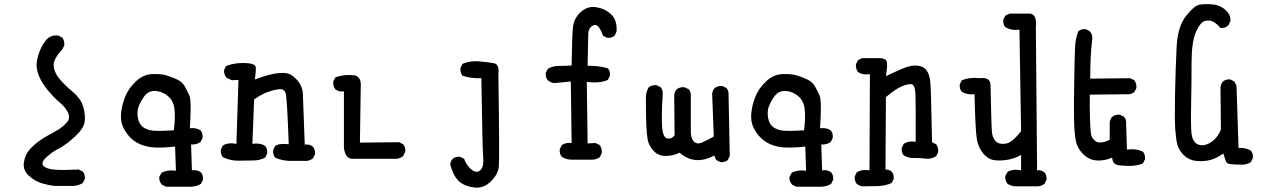

<svg xmlns="http://www.w3.org/2000/svg" viewBox="-20 -760 6040 914"><path d="M240.2 125Q207 121.1 175.8 111.3Q144.5 101.6 116.2 75.2Q87.9 48.8 93.8 12.7Q99.6 -23.4 119.1 -45.9Q138.7 -68.4 163.1 -86.4Q187.5 -104.5 211.9 -117.2Q236.3 -129.9 258.3 -143.6Q280.3 -157.2 297.9 -176.8Q315.4 -196.3 304.2 -222.2Q293 -248 265.6 -271Q238.3 -293.9 208 -330.1Q177.7 -366.2 164.1 -401.9Q150.4 -437.5 155.3 -466.3Q160.2 -495.1 170.9 -521.5Q181.6 -547.9 201.2 -571.3Q222.7 -594.7 256.8 -590.8L276.4 -581.1Q288.1 -565.4 286.1 -543.9L276.4 -524.4Q232.4 -477.5 235.4 -446.3Q238.3 -415 262.2 -385.7Q286.1 -356.4 326.2 -322.8Q366.2 -289.1 377 -249.5Q387.7 -210 382.8 -178.7Q377.9 -147.5 335.9 -108.9Q293.9 -70.3 261.2 -53.7Q228.5 -37.1 200.7 -11.2Q172.9 14.6 187 29.8Q201.2 44.9 242.7 47.9Q284.2 50.8 354.5 46.9L374 56.6Q385.7 70.3 383.8 91.8L374 111.3Q354.5 123 331.1 125Z M770.5 128.9 751 119.1Q736.3 103.5 738.3 82L749 62.5Q778.3 46.9 817.4 52.7L813.5 -62.5Q764.6 -56.6 723.1 -57.6Q681.6 -58.6 647.5 -73.2Q613.3 -87.9 590.8 -115.7Q568.4 -143.6 560.5 -169.9Q552.7 -196.3 557.6 -231.4Q562.5 -266.6 577.1 -302.7Q591.8 -338.9 626.5 -372.1Q661.1 -405.3 703.1 -407.2Q745.1 -409.2 771.5 -401.4Q797.9 -393.6 822.8 -381.8Q847.7 -370.1 858.9 -350.1Q870.1 -330.1 881.3 -305.7Q892.6 -281.2 883.8 -149.4Q913.1 -153.3 934.6 -139.6Q946.3 -126 944.3 -103.5L934.6 -84Q915 -70.3 889.6 -72.3L893.6 50.8Q918.9 46.9 936.5 60.5Q948.2 74.2 946.3 95.7L936.5 115.2Q915 128.9 885.7 128.9ZM807.6 -139.6Q815.4 -201.2 810.5 -241.7Q805.7 -282.2 776.9 -304.7Q748 -327.1 716.8 -327.1Q685.5 -327.1 667 -301.8Q648.4 -276.4 639.6 -252Q630.9 -227.5 636.7 -197.3Q642.6 -167 663.1 -153.3Q683.6 -139.6 713.4 -137.7Q743.2 -135.7 807.6 -139.6Z M1362.3 5.9Q1323.2 5.9 1290 -9.8Q1278.3 -23.4 1280.3 -45.9L1290 -65.4Q1311.5 -79.1 1354.5 -73.2Q1346.7 -295.9 1339.4 -316.9Q1332 -337.9 1309.1 -335.4Q1286.1 -333 1255.4 -322.3Q1224.6 -311.5 1189.5 -286.1L1181.6 -75.2Q1216.8 -81.1 1242.2 -65.4Q1253.9 -51.8 1252 -29.3L1242.2 -9.8Q1216.8 3.9 1185.5 3.9Q1154.3 3.9 1116.2 4.9Q1078.1 5.9 1041 -11.7Q1029.3 -25.4 1031.2 -47.9L1041 -67.4Q1066.4 -83 1105.5 -75.2L1115.2 -379.9L1084 -377.9L1058.6 -389.6Q1044.9 -405.3 1046.9 -426.8L1056.6 -446.3Q1099.6 -461.9 1147.5 -460Q1195.3 -458 1197.3 -440.4Q1199.2 -422.9 1193.4 -381.8Q1234.4 -397.5 1272 -406.2Q1309.6 -415 1338.9 -412.1Q1368.2 -409.2 1394.5 -378.9Q1420.9 -348.6 1421.9 -310.5Q1422.9 -272.5 1430.7 -71.3Q1454.1 -75.2 1469.7 -61.5Q1481.4 -47.9 1479.5 -25.4L1469.7 -5.9Q1456.1 3.9 1440.4 5.9Z M1658.2 -3.9Q1624 -3.9 1617.2 -55.7V-325.2Q1593.8 -321.3 1576.2 -335Q1564.5 -350.6 1566.4 -372.1L1576.2 -391.6Q1617.2 -407.2 1668 -401.4Q1701.2 -394.5 1697.3 -344.7L1693.4 -81.1L1879.9 -83L1899.4 -73.2Q1911.1 -59.6 1909.2 -38.1L1899.4 -17.6Q1885.7 -5.9 1868.2 -3.9Z M2240.2 132.8Q2197.3 128.9 2168.9 106.4Q2140.6 84 2123 23.4Q2125 7.8 2134.8 -3.9Q2148.4 -15.6 2169.9 -13.7L2189.5 -3.9Q2197.3 19.5 2215.8 39.1Q2234.4 58.6 2250.5 57.6Q2266.6 56.6 2274.9 39.1Q2283.2 21.5 2279.8 -18.6Q2276.4 -58.6 2271.5 -387.7Q2222.7 -385.7 2181.6 -399.4Q2169.9 -415 2171.9 -436.5L2181.6 -456.1Q2218.8 -471.7 2261.7 -467.8Q2304.7 -463.9 2331.5 -459Q2358.4 -454.1 2352.5 -405.3Q2358.4 -2 2354.5 34.2Q2350.6 70.3 2316.9 103.5Q2283.2 136.7 2240.2 132.8Z M2709 0Q2677.7 2 2654.3 -13.7Q2642.6 -27.3 2644.5 -49.8L2654.3 -69.3Q2673.8 -83 2701.2 -79.1L2697.3 -372.1L2619.1 -364.3Q2601.6 -366.2 2587.9 -377.9Q2576.2 -391.6 2578.1 -413.1L2587.9 -432.6Q2611.3 -446.3 2641.6 -446.3Q2671.9 -446.3 2701.2 -448.2Q2703.1 -593.8 2708 -633.8Q2712.9 -673.8 2745.1 -703.1Q2777.3 -732.4 2818.8 -725.6Q2860.4 -718.8 2889.6 -691.4Q2918.9 -664.1 2915 -609.4L2905.3 -589.8Q2891.6 -578.1 2870.1 -580.1L2850.6 -589.8Q2840.8 -619.1 2828.1 -633.3Q2815.4 -647.5 2798.3 -636.2Q2781.2 -625 2780.3 -598.6Q2779.3 -572.3 2777.3 -446.3Q2829.1 -448.2 2874 -434.6Q2885.7 -420.9 2883.8 -399.4L2874 -379.9Q2836.9 -362.3 2773.4 -370.1L2777.3 -77.1L2815.4 -79.1L2835 -69.3Q2846.7 -53.7 2844.7 -31.2L2835 -11.7Q2821.3 -2 2804.7 0Z M3409.2 11.7 3389.6 2 3379.9 -19.5Q3336.9 3.9 3295.4 2Q3253.9 0 3214.8 -33.2Q3185.5 -17.6 3149.4 -17.6Q3113.3 -17.6 3090.8 -42.5Q3068.4 -67.4 3063.5 -93.8Q3058.6 -120.1 3056.6 -166Q3054.7 -211.9 3054.7 -295.9Q3054.7 -323.2 3068.4 -344.7Q3084 -356.4 3105.5 -354.5L3125 -344.7Q3136.7 -331.1 3134.8 -309.6Q3127.9 -201.2 3132.3 -152.3Q3136.7 -103.5 3157.7 -100.6Q3178.7 -97.7 3191.4 -116.2L3189.5 -307.6Q3191.4 -323.2 3201.2 -335Q3216.8 -346.7 3238.3 -344.7L3258.8 -335Q3270.5 -321.3 3268.6 -299.8Q3268.6 -159.2 3268.6 -130.9Q3268.6 -102.5 3282.7 -86.9Q3296.9 -71.3 3320.8 -81.1Q3344.7 -90.8 3377.9 -110.4L3370.1 -313.5Q3372.1 -329.1 3381.8 -340.8Q3397.5 -352.5 3418.9 -350.6L3438.5 -340.8Q3450.2 -327.1 3448.2 -305.7L3454.1 -17.6L3444.3 2Q3430.7 13.7 3409.2 11.7Z M3770.5 128.9 3751 119.1Q3736.3 103.5 3738.3 82L3749 62.5Q3778.3 46.9 3817.4 52.7L3813.5 -62.5Q3764.6 -56.6 3723.1 -57.6Q3681.6 -58.6 3647.5 -73.2Q3613.3 -87.9 3590.8 -115.7Q3568.4 -143.6 3560.5 -169.9Q3552.7 -196.3 3557.6 -231.4Q3562.5 -266.6 3577.1 -302.7Q3591.8 -338.9 3626.5 -372.1Q3661.1 -405.3 3703.1 -407.2Q3745.1 -409.2 3771.5 -401.4Q3797.9 -393.6 3822.8 -381.8Q3847.7 -370.1 3858.9 -350.1Q3870.1 -330.1 3881.3 -305.7Q3892.6 -281.2 3883.8 -149.4Q3913.1 -153.3 3934.6 -139.6Q3946.3 -126 3944.3 -103.5L3934.6 -84Q3915 -70.3 3889.6 -72.3L3893.6 50.8Q3918.9 46.9 3936.5 60.5Q3948.2 74.2 3946.3 95.7L3936.5 115.2Q3915 128.9 3885.7 128.9ZM3807.6 -139.6Q3815.4 -201.2 3810.5 -241.7Q3805.7 -282.2 3776.9 -304.7Q3748 -327.1 3716.8 -327.1Q3685.5 -327.1 3667 -301.8Q3648.4 -276.4 3639.6 -252Q3630.9 -227.5 3636.7 -197.3Q3642.6 -167 3663.1 -153.3Q3683.6 -139.6 3713.4 -137.7Q3743.2 -135.7 3807.6 -139.6Z M4085.9 127Q4070.3 125 4058.6 115.2Q4046.9 101.6 4048.8 80.1L4058.6 60.5Q4084 44.9 4119.1 50.8L4121.1 -407.2Q4087.9 -401.4 4064.5 -417Q4052.7 -432.6 4054.7 -454.1L4064.5 -473.6L4084 -483.4H4168Q4199.2 -482.4 4202.1 -463.4Q4205.1 -444.3 4197.3 -397.5Q4238.3 -417 4276.9 -433.6Q4315.4 -450.2 4345.7 -447.8Q4376 -445.3 4390.6 -425.3Q4405.3 -405.3 4408.2 -372.1Q4411.1 -338.9 4412.1 -296.4Q4413.1 -253.9 4417 -83L4436.5 -73.2Q4448.2 -57.6 4446.3 -36.1L4436.5 -16.6Q4413.1 -1 4384.8 -4.9Q4356.4 -8.8 4330.1 -7.8Q4303.7 -6.8 4282.2 -20.5Q4270.5 -34.2 4272.5 -55.7L4282.2 -75.2Q4305.7 -90.8 4338.9 -85Q4339.8 -262.7 4337.9 -310.5Q4335.9 -358.4 4317.9 -359.4Q4299.8 -360.4 4272 -348.6Q4244.1 -336.9 4197.3 -297.9L4195.3 46.9Q4212.9 46.9 4224.6 56.6Q4236.3 70.3 4234.4 91.8L4224.6 111.3Q4193.4 125 4158.2 126Q4123 127 4085.9 127Z M4825.2 127Q4797.9 128.9 4776.4 115.2Q4763.7 99.6 4765.6 78.1L4776.4 58.6Q4799.8 43 4840.8 50.8V-22.5Q4811.5 -5.9 4779.8 0Q4748 5.9 4716.8 2.9Q4685.5 0 4661.1 -28.8Q4636.7 -57.6 4629.9 -99.6Q4623 -141.6 4619.1 -311.5Q4584 -307.6 4558.6 -323.2Q4546.9 -336.9 4548.8 -358.4L4558.6 -377.9Q4597.7 -393.6 4644.5 -387.7Q4693.4 -394.5 4695.3 -356.4Q4699.2 -159.2 4702.1 -130.9Q4705.1 -102.5 4720.7 -86.9Q4736.3 -71.3 4767.6 -76.2Q4798.8 -81.1 4840.8 -135.7L4833 -619.1Q4795.9 -613.3 4765.6 -630.9Q4753.9 -644.5 4755.9 -666L4765.6 -685.5L4786.1 -695.3H4881.8Q4917 -693.4 4911.1 -630.9L4917 50.8Q4938.5 48.8 4952.1 60.5Q4963.9 74.2 4961.9 95.7L4952.1 115.2Q4938.5 125 4922.9 127Z M5312.5 27.3Q5276.4 26.4 5274.4 -9.8Q5239.3 5.9 5201.7 3.9Q5164.1 2 5135.7 -26.9Q5107.4 -55.7 5100.6 -93.8Q5093.8 -131.8 5092.8 -195.3Q5091.8 -258.8 5093.8 -376Q5095.7 -493.2 5097.7 -534.7Q5099.6 -576.2 5113.3 -611.3Q5127 -623 5148.4 -621.1L5168 -611.3Q5181.6 -595.7 5179.7 -574.2Q5173.8 -529.3 5171.9 -481.9Q5169.9 -434.6 5169.9 -385.7L5360.4 -387.7L5379.9 -377.9Q5391.6 -362.3 5389.6 -340.8L5379.9 -321.3L5360.4 -311.5L5168 -309.6Q5167 -253.9 5168.5 -202.6Q5169.9 -151.4 5172.9 -126Q5175.8 -100.6 5196.8 -86.9Q5217.8 -73.2 5262.7 -94.7V-176.8Q5264.6 -192.4 5274.4 -204.1Q5290 -215.8 5311.5 -213.9L5331.1 -204.1Q5342.8 -190.4 5340.8 -168.9L5344.7 -47.9Q5387.7 -53.7 5420.9 -38.1Q5432.6 -23.4 5430.7 -2L5420.9 17.6Q5383.8 35.2 5312.5 27.3Z M5879.9 23.4Q5823.2 24.4 5817.4 11.2Q5811.5 -2 5803.7 -29.3Q5770.5 -5.9 5739.7 2Q5709 9.8 5673.8 5.9Q5638.7 2 5615.2 -21.5Q5591.8 -44.9 5585 -70.8Q5578.1 -96.7 5574.7 -143.1Q5571.3 -189.5 5573.7 -313Q5576.2 -436.5 5581.1 -534.7Q5585.9 -632.8 5625 -682.6Q5664.1 -732.4 5688.5 -737.3Q5712.9 -742.2 5750.5 -739.3Q5788.1 -736.3 5814.5 -711.9Q5840.8 -687.5 5836.9 -658.2L5827.1 -638.7Q5811.5 -625 5790 -627Q5770.5 -649.4 5753.4 -657.7Q5736.3 -666 5714.8 -659.7Q5693.4 -653.3 5672.9 -606.9Q5652.3 -560.5 5652.3 -459.5Q5652.3 -358.4 5650.4 -273.9Q5648.4 -189.5 5650.4 -144Q5652.3 -98.6 5668.9 -82Q5685.5 -65.4 5710.9 -69.3Q5736.3 -73.2 5758.8 -93.8Q5781.2 -114.3 5792 -143.6L5790 -344.7Q5792 -360.4 5801.8 -372.1Q5815.4 -383.8 5836.9 -381.8L5856.4 -372.1L5866.2 -352.5L5876 -55.7Q5909.2 -57.6 5934.6 -43Q5946.3 -29.3 5944.3 -7.8L5934.6 11.7Q5911.1 27.3 5879.9 23.4Z"/></svg>

Font: JasonHandwriting1
Style: Regular
Weight: 400
Version: Version 1.48.20